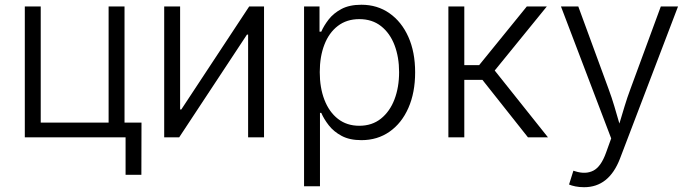

<svg xmlns="http://www.w3.org/2000/svg" viewBox="-20 -573 2883 801"><path d="M83.5 0V-545.9H149.9V-61.5H433.1V-545.9H499.5V0ZM503.9 156.2V0H461.9V-61.5H570.3L569.8 156.2Z M1081.5 0H1015.1V-428.7H1010.3L727.5 0H665V-545.9H731.4V-116.2H736.3L1019.5 -545.9H1081.5Z M1248.5 204.1V-545.9H1313V-440.9H1320.3Q1331.1 -465.8 1351.1 -491.7Q1371.1 -517.6 1404.3 -535.4Q1437.5 -553.2 1487.8 -553.2Q1554.2 -553.2 1604.7 -517.8Q1655.3 -482.4 1683.6 -419.2Q1711.9 -356 1711.9 -271.5Q1711.9 -186.5 1683.8 -122.8Q1655.8 -59.1 1605.2 -23.7Q1554.7 11.7 1487.8 11.7Q1438.5 11.7 1405.3 -6.1Q1372.1 -23.9 1351.6 -50.3Q1331.1 -76.7 1320.3 -102.1H1314.9V204.1ZM1479 -48.3Q1532.2 -48.3 1569.3 -78.1Q1606.4 -107.9 1625.7 -158.4Q1645 -209 1645 -272Q1645 -334.5 1626 -384.5Q1606.9 -434.6 1569.8 -463.9Q1532.7 -493.2 1479 -493.2Q1426.3 -493.2 1389.4 -464.8Q1352.5 -436.5 1333.3 -386.7Q1314 -336.9 1314 -272Q1314 -207 1333.5 -156.5Q1353 -106 1389.9 -77.1Q1426.8 -48.3 1479 -48.3Z M1850.6 0V-545.9H1917V-301.3H1979L2177.7 -545.9H2261.2L2043.9 -278.8L2266.1 0H2182.6L1992.7 -239.7H1917V0Z M2354 196.8 2372.1 139.2 2379.9 141.6Q2423.3 155.3 2455.3 138.9Q2487.3 122.6 2508.3 64L2529.8 4.4L2320.3 -545.9H2392.6L2518.6 -202.6Q2532.2 -166 2543 -129.6Q2553.7 -93.3 2564 -57.6Q2574.7 -93.3 2585.7 -129.6Q2596.7 -166 2610.4 -202.6L2736.8 -545.9H2808.6L2566.4 88.9Q2520.5 208 2417 208Q2397 208 2380.4 204.6Q2363.8 201.2 2354 196.8Z"/></svg>

Font: Inter Light
Style: Regular
Weight: 300
Designer: Rasmus Andersson
Foundry: rsms
Version: Version 4.000;git-a52131595